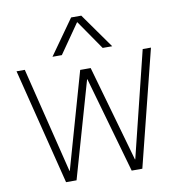

<svg xmlns="http://www.w3.org/2000/svg" viewBox="-103 -1095 1118 1190"><g transform="rotate(-10 456.0 -500.0)"><path d="M216 0 33 -730H85L249 -65H251L423 -670H489L661 -65H663L827 -730H879L696 0H629L457 -605H455L282 0ZM268 -780 424 -1000H488L644 -780H584L457 -964H455L327 -780Z"/></g></svg>

Font: M PLUS 2 Light
Style: Regular
Weight: 300
Designer: Coji Morishita
Foundry: UNDERFOREST DESIGN
Version: Version 1.001